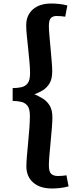

<svg xmlns="http://www.w3.org/2000/svg" viewBox="-20 -843 451 1092"><path d="M276 229Q207 229 168.5 195Q130 161 130 103Q130 81 133 45.5Q136 10 140 -31.5Q144 -73 147 -113Q150 -153 150 -184Q150 -223 137 -240.5Q124 -258 101.5 -263.5Q79 -269 52 -269V-342Q79 -342 101.5 -347Q124 -352 137.5 -369.5Q151 -387 151 -427Q151 -455 147.5 -492Q144 -529 140 -568Q136 -607 132.5 -641Q129 -675 129 -699Q129 -756 167 -789.5Q205 -823 272 -823Q321 -823 363 -812L351 -748Q340 -750 327 -751Q314 -752 300 -752Q282 -752 270 -741Q258 -730 258 -695Q258 -675 261 -641.5Q264 -608 267.5 -569Q271 -530 274 -494.5Q277 -459 277 -437Q277 -393 261 -367.5Q245 -342 222 -328.5Q199 -315 176 -307Q199 -297 222.5 -283Q246 -269 262 -243.5Q278 -218 278 -175Q278 -153 275 -115.5Q272 -78 268 -36.5Q264 5 261 41Q258 77 258 97Q258 134 271.5 146Q285 158 309 158Q319 158 333.5 157Q348 156 358 154L370 217Q349 223 324.5 226Q300 229 276 229Z"/></svg>

Font: Literata 7pt SemiBold
Style: Regular
Weight: 600
Designer: Latin by Veronika Burian and Jose Scaglione. Greek by Irene Vlachou. Cyrillic by Vera Evstafieva.
Foundry: TypeTogether
Version: Version 3.002